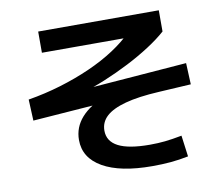

<svg xmlns="http://www.w3.org/2000/svg" viewBox="-85 -856 1170 1008"><g transform="rotate(-10 500.0 -352.0)"><path d="M648 48Q478 48 385 -5Q292 -58 292 -154Q292 -221 337.5 -272.5Q383 -324 475 -361L479 -326L74 -296L69 -409Q159 -424 243.5 -449.5Q328 -475 403.5 -508.5Q479 -542 540 -582Q601 -622 642 -664L683 -639H180V-752H823V-639Q785 -605 729.5 -569Q674 -533 609.5 -500Q545 -467 478.5 -439.5Q412 -412 353 -395L323 -408L916 -454L921 -340L749 -330Q639 -324 569 -305Q499 -286 465.5 -255Q432 -224 432 -179Q432 -122 487 -93.5Q542 -65 655 -65Q698 -65 736 -69Q774 -73 826 -83L841 30Q792 40 746.5 44Q701 48 648 48Z"/></g></svg>

Font: M PLUS 1
Style: Bold
Weight: 700
Designer: Coji Morishita
Foundry: UNDERFOREST DESIGN
Version: Version 1.001